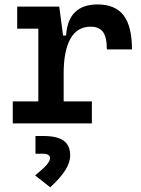

<svg xmlns="http://www.w3.org/2000/svg" viewBox="-20 -547 626 851"><path d="M262.2 -222.7 231.9 -389.6H272.9Q281.7 -527.3 412.6 -527.3Q490.7 -527.3 527.8 -479Q564.9 -430.7 564.9 -328.1H453.6Q453.6 -381.3 436.8 -405Q419.9 -428.7 382.3 -428.7Q321.8 -428.7 292 -375Q262.2 -321.3 262.2 -222.7ZM36.6 0V-97.7H387.2V0ZM149.9 0V-517.6H242.7L262.2 -369.1V0ZM56.2 -419.9V-517.6H235.8L245.6 -419.9ZM202.6 283.2 135.7 230.5Q170.9 202.1 186.3 184.3Q201.7 166.5 201.7 153.8Q201.7 134.3 168.9 134.3H137.2V55.7H170.9Q232.9 55.7 262 76.4Q291 97.2 291 141.6Q291 173.3 269.5 207.3Q248 241.2 202.6 283.2Z"/></svg>

Font: Cascadia Code Medium
Style: Regular
Weight: 500
Monospace: yes
Designer: Aaron Bell
Foundry: Saja Typeworks
Version: Version 2407.024